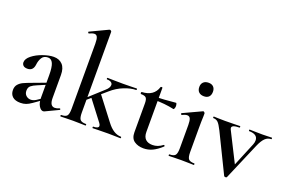

<svg xmlns="http://www.w3.org/2000/svg" viewBox="-93 -1064 2147 1415"><g transform="rotate(20 981.0 -356.5)"><path d="M308 8Q290 8 275 -16.5Q260 -41 260 -82V-258Q260 -320 247.5 -348.5Q235 -377 208 -377Q175 -377 160.5 -352.5Q146 -328 143 -298Q137 -247 92 -247Q70 -247 59.5 -257Q49 -267 49 -282Q49 -310 82.5 -336.5Q116 -363 163.5 -379.5Q211 -396 247 -396Q290 -396 315.5 -369Q341 -342 341 -288V-108Q341 -45 380 -45Q395 -45 416 -54H418Q422 -54 423 -49.5Q424 -45 420 -43L317 6Q313 8 308 8ZM46 -64Q46 -91 60.5 -108Q75 -125 97 -135.5Q119 -146 163 -162L270 -202L273 -187L200 -156Q173 -145 157 -132Q141 -119 141 -93Q141 -69 156.5 -55Q172 -41 193 -41Q212 -41 232 -53L286 -89L287 -74L216 -24Q192 -7 172.5 0Q153 7 129 7Q88 7 67 -12Q46 -31 46 -64Z M443 -12Q477 -12 488.5 -26Q500 -40 500 -81V-592Q500 -627 493 -642.5Q486 -658 470 -658Q455 -658 429 -646H428Q425 -646 422.5 -651.5Q420 -657 423 -658L562 -724L567 -725Q571 -725 575.5 -721Q580 -717 580 -714V-81Q580 -40 591.5 -26Q603 -12 637 -12Q641 -12 641 -6Q641 0 637 0Q612 0 597 -1L540 -2L483 -1Q468 0 443 0Q440 0 440 -6Q440 -12 443 -12ZM694 -12Q736 -12 736 -32Q736 -41 727 -53L604 -214L664 -260L801 -81Q853 -12 912 -12Q915 -12 915 -6Q915 0 912 0Q887 0 872 -1L815 -2L740 -1Q723 0 694 0Q692 0 692 -6Q692 -12 694 -12ZM545 -170 687 -299Q715 -323 715 -346Q715 -358 703.5 -366Q692 -374 671 -374Q668 -374 668 -380Q668 -386 671 -386Q699 -386 715 -385L791 -384L862 -385Q876 -386 900 -386Q903 -386 903 -380Q903 -374 900 -374Q859 -374 807 -353.5Q755 -333 711 -294L550 -155Z M994 -77V-303Q994 -336 983.5 -347Q973 -358 943 -358Q942 -358 940.5 -360.5Q939 -363 939 -366Q939 -369 940.5 -371.5Q942 -374 943 -374Q1037 -378 1061 -455Q1062 -459 1069 -459Q1076 -459 1076 -455V-110Q1076 -71 1095.5 -52.5Q1115 -34 1150 -34Q1192 -34 1229 -63L1231 -64Q1234 -64 1236.5 -59.5Q1239 -55 1236 -53Q1199 -19 1166 -3.5Q1133 12 1096 12Q1053 12 1023.5 -8.5Q994 -29 994 -77ZM1047 -352V-376Q1111 -376 1209 -386Q1211 -386 1213.5 -378.5Q1216 -371 1216 -362Q1216 -353 1212.5 -344Q1209 -335 1205 -336Q1133 -352 1047 -352Z M1292 -12Q1326 -12 1337.5 -26Q1349 -40 1349 -81V-263Q1349 -297 1342 -312.5Q1335 -328 1318 -328Q1302 -328 1278 -316H1277Q1273 -316 1271 -321Q1269 -326 1272 -328L1416 -395L1419 -396Q1423 -396 1427.5 -391.5Q1432 -387 1432 -384V-363Q1430 -321 1430 -264V-81Q1430 -40 1441.5 -26Q1453 -12 1487 -12Q1490 -12 1490 -6Q1490 0 1487 0Q1462 0 1447 -1L1389 -2L1331 -1Q1317 0 1292 0Q1289 0 1289 -6Q1289 -12 1292 -12ZM1329 -555Q1329 -579 1343.5 -593Q1358 -607 1384 -607Q1409 -607 1422.5 -593Q1436 -579 1436 -555Q1436 -529 1422.5 -515Q1409 -501 1384 -501Q1358 -501 1343.5 -515Q1329 -529 1329 -555Z M1960 -374Q1932 -374 1911.5 -354Q1891 -334 1872 -290L1748 0Q1746 5 1738 5Q1729 5 1726 0L1578 -303Q1556 -347 1541.5 -360.5Q1527 -374 1505 -374Q1502 -374 1502 -380Q1502 -386 1505 -386Q1523 -386 1534 -385L1592 -384L1665 -385Q1681 -386 1710 -386Q1713 -386 1713 -380Q1713 -374 1710 -374Q1651 -374 1651 -351Q1651 -345 1656 -335L1778 -93L1735 -21L1847 -292Q1854 -309 1854 -325Q1854 -349 1836.5 -361.5Q1819 -374 1785 -374Q1783 -374 1783 -380Q1783 -386 1785 -386Q1812 -386 1826 -385L1886 -384L1925 -385Q1936 -386 1960 -386Q1962 -386 1962 -380Q1962 -374 1960 -374Z"/></g></svg>

Font: Cormorant Garamond SemiBold
Style: Regular
Weight: 600
Designer: Christian Thalmann (Catharsis Fonts)
Foundry: Catharsis Fonts
Version: Version 4.000